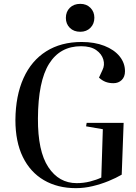

<svg xmlns="http://www.w3.org/2000/svg" viewBox="-20 -963 704 997"><path d="M622 -325 612 -56Q583 -39 544 -23Q505 -7 461.5 3.5Q418 14 374 14Q279 14 208 -27.5Q137 -69 98.5 -148Q60 -227 60 -340Q61 -466 102 -557Q143 -648 220 -696.5Q297 -745 404 -745Q471 -745 522 -725Q573 -705 601 -670.5Q629 -636 629 -593Q629 -564 612 -547.5Q595 -531 569 -531Q546 -531 528 -538Q510 -545 494 -560L512 -599Q525 -625 516.5 -654Q508 -683 479.5 -703Q451 -723 401 -723Q292 -723 235 -632Q178 -541 177 -348Q176 -178 231 -95Q286 -12 378 -12Q414 -12 447.5 -20.5Q481 -29 506 -41L514 -292L427 -307L430 -325ZM322 -870Q322 -902 342.5 -922.5Q363 -943 397 -943Q429 -943 449.5 -922.5Q470 -902 470 -871Q470 -839 449.5 -818.5Q429 -798 397 -798Q363 -798 342.5 -818.5Q322 -839 322 -870Z"/></svg>

Font: Literata 72pt Medium
Style: Italic
Weight: 500
Italic angle: -2°
Designer: Latin by Veronika Burian and Jose Scaglione. Greek by Irene Vlachou. Cyrillic by Vera Evstafieva
Foundry: TypeTogether
Version: Version 3.002